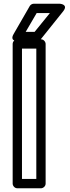

<svg xmlns="http://www.w3.org/2000/svg" viewBox="-20 -986 377 1031"><path d="M175 -25H98V-725H175ZM200 25C211 25 225 15 225 0V-750C225 -761 215 -775 200 -775H73C62 -775 48 -765 48 -750V0C48 11 58 25 73 25ZM177 -916H248L166 -815H118ZM162 -966C154 -966 145 -962 140 -954L53 -803C30 -763 75 -765 75 -765H178C185 -765 193 -768 198 -774L319 -925C350 -964 300 -966 300 -966Z"/></svg>

Font: Asimov
Style: NarOu
Weight: 500
Designer: Google
Version: Version 2.000980; 2014